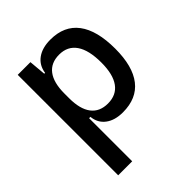

<svg xmlns="http://www.w3.org/2000/svg" viewBox="-208 -652 1003 1003"><g transform="rotate(-45 293.0 -151.0)"><path d="M82 224.6V-517.6H175.8L185.5 -408.2V224.6ZM332.5 9.8Q272.9 9.8 236.6 -17.6Q200.2 -44.9 195.3 -93.8H150.4L185.5 -241.2Q185.5 -161.1 217 -119.6Q248.5 -78.1 309.6 -78.1Q372.1 -78.1 404.3 -122.6Q436.5 -167 436.5 -253.9Q436.5 -345.7 404.3 -392.6Q372.1 -439.5 309.6 -439.5Q248.5 -439.5 217 -397.9Q185.5 -356.4 185.5 -276.4L150.4 -423.8H190.4Q197.3 -472.7 234.6 -500Q272 -527.3 332.5 -527.3Q434.6 -527.3 486.8 -458Q539.1 -388.7 539.1 -253.9Q539.1 -124 486.8 -57.1Q434.6 9.8 332.5 9.8Z"/></g></svg>

Font: Cascadia Code
Style: Regular
Weight: 400
Monospace: yes
Designer: Aaron Bell
Foundry: Saja Typeworks
Version: Version 2106.017